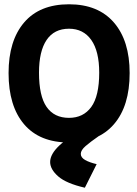

<svg xmlns="http://www.w3.org/2000/svg" viewBox="-20 -653 640 896"><path d="M302 12Q165 12 92.5 -73Q20 -158 20 -312Q20 -463 92.5 -548Q165 -633 302 -633Q438 -633 511.5 -548Q585 -463 585 -312Q585 -158 511.5 -73Q438 12 302 12ZM302 -103Q369 -103 406 -154Q443 -205 443 -314Q443 -414 406 -466.5Q369 -519 302 -519Q233 -519 197.5 -466.5Q162 -414 162 -314Q162 -205 197.5 -154Q233 -103 302 -103ZM431 113 376 223Q289 203 251.5 170Q214 137 214 103Q214 66 258 25Q302 -16 382 -52L441 -18Q402 9 379.5 28.5Q357 48 357 65Q357 82 377 93.5Q397 105 431 113Z"/></svg>

Font: Inconsolata Expanded Black
Style: Regular
Weight: 900
Width: 7
Monospace: yes
Designer: Raph Levien, Cyreal, Brenton Simpson
Foundry: Raph Levien, Cyreal, Google
Version: Version 3.001; ttfautohint (v1.8.2.53-6de2)